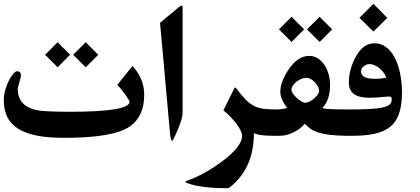

<svg xmlns="http://www.w3.org/2000/svg" viewBox="-20 -745 2226 1018"><path d="M744.6 -243.2Q744.6 -126 666.5 -73.2Q579.6 -14.2 320.3 -14.2Q235.4 -14.2 175 -26.1Q114.7 -38.1 75.7 -62.7Q36.6 -87.4 18.3 -125.2Q0 -163.1 0 -215.3Q0 -238.8 7.3 -265.6Q14.6 -292.5 25.6 -314.9Q36.6 -337.4 49.1 -352.3Q61.5 -367.2 70.8 -367.2Q91.3 -367.2 91.3 -344.2Q91.3 -340.8 88.6 -331.1Q85.9 -321.3 82.8 -309.8Q79.6 -298.3 76.9 -287.8Q74.2 -277.3 74.2 -272Q74.2 -229 97.9 -201.4Q121.6 -173.8 169.9 -162.1Q191.9 -156.7 236.3 -154.8Q280.8 -152.8 348.6 -152.3Q667 -152.3 667 -205.6Q667 -209 659.7 -220.5Q652.3 -231.9 642.1 -246.1Q631.8 -260.3 620.6 -274.2Q609.4 -288.1 602.1 -295.4L673.8 -384.8Q676.8 -388.7 678.7 -391.4Q680.7 -394 681.6 -393.6Q683.6 -393.6 690.4 -386.7Q744.6 -320.8 744.6 -243.2ZM501 -454.6 434.6 -388.2 367.7 -454.6 434.6 -521ZM351.6 -454.6 285.6 -388.2 219.2 -454.6 285.6 -521Z M948.2 -147.9Q948.2 -109.9 906.7 -21.5Q896 1.5 891.6 1.5Q884.8 1.5 880.4 -49.3L828.6 -624L928.7 -707.5Q938 -715.3 942.9 -715.3Q948.2 -715.3 948.2 -704.1Z M1437 -24.9Q1413.1 -24.9 1395.5 -25.9Q1377.9 -26.9 1365.2 -28.6Q1352.5 -30.3 1343.3 -33Q1334 -35.6 1326.2 -39.1Q1326.2 126.5 1226.1 223.6Q1196.3 252.9 1187.5 252.9Q1043.9 252.9 970.7 225.1Q962.9 222.2 962.9 219.7Q962.9 216.8 969.2 214.8Q1019 196.3 1066.2 170.2Q1113.3 144 1160.6 108.4Q1263.7 30.8 1263.7 -25.4Q1263.7 -37.1 1256.1 -52.7Q1248.5 -68.4 1235.4 -86.4Q1222.2 -104.5 1204.1 -123.3Q1186 -142.1 1164.6 -160.2L1221.7 -275.4Q1224.6 -280.8 1227.5 -280.8Q1231.4 -280.8 1233.9 -275.4Q1261.2 -238.8 1282.7 -216.8Q1304.2 -194.8 1327.1 -183.3Q1350.1 -171.9 1378.2 -168.2Q1406.2 -164.6 1446.8 -164.6H1451.7Q1455.6 -164.6 1458.5 -158.4Q1461.4 -152.3 1463.1 -142.6Q1464.8 -132.8 1465.8 -120.4Q1466.8 -107.9 1466.8 -95.2Q1466.8 -82 1465.8 -69.3Q1464.8 -56.6 1463.1 -46.6Q1461.4 -36.6 1458.5 -30.8Q1455.6 -24.9 1451.7 -24.9Z M1741.2 -589.4 1674.8 -522.5 1607.4 -589.4 1674.8 -655.8ZM1592.3 -589.4 1525.9 -522.5 1459 -589.4 1525.9 -655.8ZM1671.9 -264.2Q1671.9 -274.9 1665.5 -286.9Q1659.2 -298.8 1649.2 -309.1Q1639.2 -319.3 1627.4 -325.9Q1615.7 -332.5 1604.5 -332.5Q1592.3 -332.5 1578.4 -326.9Q1564.5 -321.3 1552.7 -312.3Q1541 -303.2 1533.2 -291.7Q1525.4 -280.3 1525.4 -268.6Q1525.4 -259.8 1533.7 -248Q1542 -236.3 1553.5 -225.8Q1564.9 -215.3 1577.4 -207.8Q1589.8 -200.2 1598.6 -200.2Q1607.4 -200.2 1620.1 -206.3Q1632.8 -212.4 1644.3 -221.9Q1655.8 -231.4 1663.8 -242.7Q1671.9 -253.9 1671.9 -264.2ZM1818.8 -24.9Q1766.1 -25.9 1730 -30Q1693.8 -34.2 1668.9 -42Q1644 -49.8 1627.4 -61.5Q1610.8 -73.2 1596.2 -88.4Q1573.7 -64.5 1551.5 -51.5Q1529.3 -38.6 1510.3 -32.7Q1491.2 -26.9 1477.3 -25.9Q1463.4 -24.9 1457.5 -24.9H1442.9Q1439 -25.9 1436.3 -32.5Q1433.6 -39.1 1431.6 -49.1Q1429.7 -59.1 1428.7 -71.5Q1427.7 -84 1427.7 -96.7Q1427.7 -109.9 1428.7 -122.1Q1429.7 -134.3 1431.6 -143.8Q1433.6 -153.3 1436.3 -158.9Q1439 -164.6 1442.9 -164.6H1447.8Q1459.5 -164.6 1475.3 -166.7Q1491.2 -168.9 1502 -172.9Q1466.3 -221.7 1466.3 -257.3Q1466.3 -311 1508.8 -374.5Q1558.1 -448.7 1619.1 -448.7Q1643.6 -448.7 1663.8 -436.3Q1684.1 -423.8 1698.7 -402.8Q1713.4 -381.8 1721.7 -353.8Q1730 -325.7 1730 -293.9Q1730 -214.8 1689.5 -172.9Q1692.4 -170.9 1699.7 -169.4Q1707 -168 1722.7 -167Q1738.3 -166 1763.9 -165.3Q1789.6 -164.6 1828.6 -164.6H1833.5Q1837.4 -164.6 1840.3 -158.7Q1843.3 -152.8 1845.2 -143.1Q1847.2 -133.3 1847.9 -120.8Q1848.6 -108.4 1848.6 -95.2Q1848.6 -82 1847.9 -69.3Q1847.2 -56.6 1845.2 -46.6Q1843.3 -36.6 1840.3 -30.8Q1837.4 -24.9 1833.5 -24.9Z M2111.3 -252Q2111.3 -113.8 2039.6 -65.9Q2023.9 -55.2 2004.9 -47.6Q1985.8 -40 1961.7 -34.9Q1937.5 -29.8 1907.2 -27.3Q1877 -24.9 1838.9 -24.9H1824.2Q1820.3 -24.9 1817.6 -30.8Q1814.9 -36.6 1813 -46.6Q1811 -56.6 1810.1 -69.3Q1809.1 -82 1809.1 -95.2Q1809.1 -108.4 1810.1 -120.8Q1811 -133.3 1813 -143.1Q1814.9 -152.8 1817.6 -158.7Q1820.3 -164.6 1824.2 -164.6H1829.1Q1881.3 -164.6 1918.5 -166Q1955.6 -167.5 1981 -170.7Q2006.3 -173.8 2021.5 -178.5Q2036.6 -183.1 2044.4 -189.5Q2052.2 -195.8 2054.7 -203.6Q2057.1 -211.4 2057.1 -220.7Q2057.1 -233.4 2041 -233.4Q2037.1 -233.4 2035.6 -232.9Q2000.5 -229.5 1976.3 -228Q1952.1 -226.6 1938 -226.6Q1829.6 -226.6 1829.6 -306.6Q1829.6 -372.6 1862.8 -437.5Q1902.8 -515.6 1965.3 -515.6Q1998.5 -515.6 2025.4 -496.3Q2052.2 -477.1 2071.3 -442.1Q2090.3 -407.2 2100.8 -358.6Q2111.3 -310.1 2111.3 -252ZM2028.3 -333.5Q2022.5 -348.6 2012.5 -361.8Q2002.4 -375 1990.2 -384.5Q1978 -394 1964.8 -399.7Q1951.7 -405.3 1939.5 -405.3Q1930.7 -405.3 1922.6 -402.1Q1914.6 -398.9 1908.2 -393.3Q1901.9 -387.7 1898.2 -380.6Q1894.5 -373.5 1894.5 -365.2Q1894.5 -327.1 1968.3 -327.1Q1999.5 -327.1 2028.3 -333.5ZM2033.2 -650.4 1960 -577.6 1885.7 -650.4 1960 -724.6Z"/></svg>

Font: XB Kayhan
Style: Bold
Weight: 700
Designer: Behnam
Foundry: Irmug
Version: Version 7.300 2009